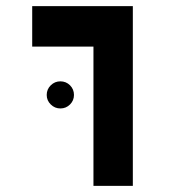

<svg xmlns="http://www.w3.org/2000/svg" viewBox="-20 -606 626 626"><path d="M284.7 0V-454.1H85V-585.9H413.1V0ZM176.8 -252.4Q158.7 -252.4 145.5 -265.4Q132.3 -278.3 132.3 -296.4Q132.3 -314.9 145.5 -327.9Q158.7 -340.8 176.8 -340.8Q195.3 -340.8 208.3 -327.9Q221.2 -314.9 221.2 -296.4Q221.2 -278.3 208.3 -265.4Q195.3 -252.4 176.8 -252.4Z"/></svg>

Font: Cascadia Mono PL
Style: Bold
Weight: 700
Monospace: yes
Designer: Aaron Bell
Foundry: Saja Typeworks
Version: Version 2404.023; ttfautohint (v1.8.4)